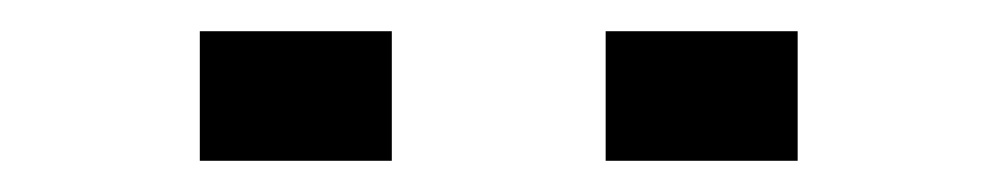

<svg xmlns="http://www.w3.org/2000/svg" viewBox="-20 -645 640 123"><path d="M368 -625H491V-542H368ZM108 -625H231V-542H108Z"/></svg>

Font: Sarpanch
Style: Regular
Weight: 400
Designer: Manushi Parikh (Devanagari and Latin), Jyotish Sonowal (Devanagari)
Foundry: Indian Type Foundry
Version: Version 2.004;PS 1.0;hotconv 1.0.78;makeotf.lib2.5.61930; tt